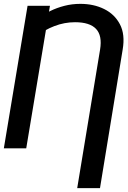

<svg xmlns="http://www.w3.org/2000/svg" viewBox="-25 -757 651 980"><path d="M485.4 203.1H369.1L485.8 -503.9Q497.6 -575.2 465.3 -609.4Q433.1 -643.6 357.9 -643.6Q304.2 -643.6 252.9 -624Q201.7 -604.5 156.2 -568.4L172.4 -666Q198.2 -684.6 231.7 -700.9Q265.1 -717.3 304 -727.3Q342.8 -737.3 385.3 -737.3Q453.1 -737.3 506.6 -710.9Q560.1 -684.6 587.2 -632.8Q614.3 -581.1 601.1 -503.9ZM230 -727.5 108.9 0H-5.4L115.7 -727.5Z"/></svg>

Font: Inter Tight Medium
Style: Italic
Weight: 500
Italic angle: -9.39999°
Designer: Rasmus Andersson
Foundry: rsms
Version: Version 3.004